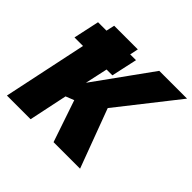

<svg xmlns="http://www.w3.org/2000/svg" viewBox="-170 -905 1095 1095"><g transform="rotate(45 377.5 -357.0)"><path d="M606 0H392.1L306.2 -252.9L255.9 -232.9L207 0H16.1L123 -506.8H54.2L87.9 -663.1H155.8L167 -713.9H357.9L347.2 -663.1H394L359.9 -506.8H313L283.2 -370.1L530.8 -713.9H754.9L473.1 -356Z"/></g></svg>

Font: Open Sans Extrabold
Style: Italic
Weight: 800
Italic angle: -12°
Foundry: Ascender Corporation
Version: Version 1.10